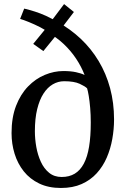

<svg xmlns="http://www.w3.org/2000/svg" viewBox="-20 -923 619 954"><path d="M282.7 11Q220.9 11 174.8 -11.2Q128.6 -33.3 98.1 -71.7Q67.6 -110.1 52.5 -159.2Q37.4 -208.2 37.4 -261.6Q37.4 -339.1 59.7 -397Q82 -454.9 119.4 -493.4Q156.8 -531.9 202.6 -550.9Q248.4 -570 295 -570Q331.2 -570 357.1 -564.4Q383.1 -558.9 400.3 -550.4Q384.8 -591.1 358.9 -630.3Q333 -669.6 297.1 -703.8Q261.1 -738 215.1 -763L285.7 -780.1L195.4 -669.2L145.1 -705L235.3 -815.3L226.5 -757.8Q208.1 -773.2 179.7 -787.7Q151.2 -802.2 123.6 -813.4Q96.1 -824.5 80 -829.2L100.2 -880.3Q126.5 -873.9 153.1 -865.6Q179.7 -857.2 209.1 -844Q238.5 -830.8 273.5 -809.1L216.8 -794.3L298.4 -902.7L347.2 -863.4L269.6 -761.6L264.5 -815Q329.2 -779.3 381.3 -730.2Q433.3 -681.1 470.3 -619.4Q507.4 -557.7 527 -485Q546.7 -412.2 546.7 -329.5Q546.7 -281 537.9 -232.1Q529.2 -183.2 510.3 -139.6Q491.4 -96 460.6 -62.1Q429.7 -28.2 385.8 -8.6Q341.9 11 282.7 11ZM286.5 -43.6Q324.2 -43.6 351.5 -60.1Q378.7 -76.5 396.5 -110Q414.3 -143.4 422.6 -194.3Q431 -245.1 431 -314.4Q431 -353 428.1 -386.9Q425.2 -420.8 421 -446.1Q416.8 -471.5 412.8 -484Q403.4 -493.9 375.9 -506.6Q348.3 -519.4 298.7 -519.4Q268.8 -519.4 242.4 -504.1Q216 -488.8 196 -457.9Q176.1 -427.1 164.7 -380.4Q153.3 -333.7 153.3 -270.8Q153.3 -232.6 160.4 -192.6Q167.6 -152.6 183.1 -118.9Q198.6 -85.1 224.1 -64.4Q249.5 -43.6 286.5 -43.6Z"/></svg>

Font: Merriweather Light
Style: Regular
Weight: 300
Designer: Eben Sorkin
Foundry: Eben Sorkin
Version: Version 2.100